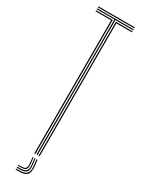

<svg xmlns="http://www.w3.org/2000/svg" viewBox="-242 -823 711 964"><g transform="rotate(30 114.0 -341.0)"><path d="M111 0V-782.8H8.5V-788.5H219.8V-782.8H117V0ZM98.8 0V-771H8.5V-776.8H105V0ZM123.2 0V-776.8H219.8V-771H129.2V0ZM8.5 -794.2V-800H219.8V-794.2ZM123.5 20H129L133 56.5Q136.5 89.5 123.9 103.6Q111.2 117.8 78.8 117.8H58.2V112H78.8Q108.2 112 119.5 99.1Q130.8 86.2 127.5 56.5ZM100.8 20H105.8L109.8 55.8Q112.2 77 105 86.1Q97.8 95.2 78.8 95.2H58.2V89.8H78.8Q94.8 89.8 100.6 81.9Q106.5 74 104.5 55.8ZM112 20H117.2L121.2 56.2Q124.5 83 114.5 94.8Q104.5 106.5 78.8 106.5H58.2V100.8H78.8Q101.5 100.8 110.1 90.5Q118.8 80.2 116 56.2Z"/></g></svg>

Font: Big Shoulders Inline Display ExtraLight
Style: Regular
Weight: 250
Version: Version 2.002